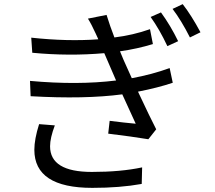

<svg xmlns="http://www.w3.org/2000/svg" viewBox="-20 -862 1040 928"><path d="M245 -256Q222 -195 222 -155Q222 -31 424 -31Q564 -31 667 -53L665 27Q560 46 426 46Q146 46 146 -138Q146 -189 169 -262ZM815 -462Q744 -438 647 -419Q706 -293 735 -237L697 -189Q618 -202 503 -216L510 -278Q580 -269 636 -264Q623 -291 571 -406Q390 -382 128 -397L125 -471Q356 -450 541 -473L484 -605Q314 -590 136 -607L131 -680Q305 -661 455 -672Q456 -671 442 -701Q422 -745 405 -772L495 -790Q512 -735 533 -681Q623 -692 705 -721L719 -649Q644 -626 560 -614L577 -573L617 -484Q715 -502 800 -533ZM758 -802Q804 -739 841 -663L789 -639Q751 -720 708 -780ZM863 -842Q905 -788 949 -706L898 -681Q856 -764 814 -819Z"/></svg>

Font: KaiGen Gothic CN Regular
Style: Regular
Weight: 400
Designer: Ryoko NISHIZUKA  (kana & ideographs); Paul D. Hunt (Latin, Greek & Cyrillic); Wenlong ZHANG  (bopomofo); Sandoll Communi
Foundry: Adobe Systems Incorporated
Version: Version 1.002.20150501